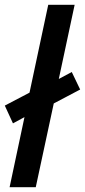

<svg xmlns="http://www.w3.org/2000/svg" viewBox="-24 -780 354 800"><path d="M16 0 78 -292 30 -266 -4 -340 99 -394 177 -760H287L221 -451L275 -480L310 -407L200 -349L125 0Z"/></svg>

Font: Noto Sans Condensed SemiBold
Style: Italic
Weight: 600
Width: 3
Italic angle: -12°
Designer: Monotype Design Team
Foundry: Monotype Imaging Inc.
Version: Version 2.013; ttfautohint (v1.8.4.7-5d5b)